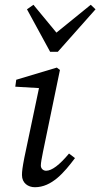

<svg xmlns="http://www.w3.org/2000/svg" viewBox="-20 -771 420 804"><path d="M72 -38C72 -4 98 13 126 13C197 13 249 -49 294 -109L269 -128C229 -80 197 -56 173 -56C162 -56 151 -64 151 -78C151 -89 155 -110 160 -135L231 -478L218 -488L48 -437L44 -408L163 -401L146 -415L82 -111C74 -70 72 -53 72 -38ZM120 -751 93 -732 190 -554H222L380 -732L360 -751L190 -613H234L120 -751Z"/></svg>

Font: Source Serif 4 Variable
Style: Italic
Weight: 400
Italic angle: -12°
Designer: Frank Grießhammer
Foundry: Adobe Systems Incorporated
Version: Version 4.004;hotconv 1.0.116;makeotfexe 2.5.65601